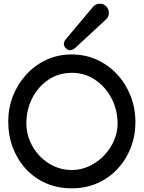

<svg xmlns="http://www.w3.org/2000/svg" viewBox="-20 -1002 774 1035"><path d="M518.1 -981.9Q540.5 -981.9 553.7 -966.3Q566.9 -950.7 566.9 -932.1Q566.9 -913.1 553.2 -898.9L395 -752.4Q375.5 -731.4 357.9 -731.4Q345.7 -731.4 335 -742.2Q324.2 -752.9 324.2 -764.6Q324.2 -781.7 343.8 -801.3L482.4 -966.3Q496.6 -981.9 518.1 -981.9ZM366.2 -708.5Q440.9 -708.5 503.7 -679.4Q566.4 -650.4 612.8 -599.9Q659.2 -549.3 684.6 -483.6Q710 -418 710 -344.2Q710 -270.5 684.8 -205.8Q659.7 -141.1 613.8 -91.8Q567.9 -42.5 505.1 -14.6Q442.4 13.2 366.7 13.2Q289.6 13.2 226.6 -14.9Q163.6 -43 118.4 -92.5Q73.2 -142.1 48.8 -207.3Q24.4 -272.5 24.4 -347.2Q24.4 -419.9 50 -484.9Q75.7 -549.8 121.8 -600.3Q168 -650.9 230.2 -679.7Q292.5 -708.5 366.2 -708.5ZM368.2 -609.4Q295.9 -609.4 240.5 -571.8Q185.1 -534.2 153.6 -472.4Q122.1 -410.6 122.1 -337.4Q122.1 -287.6 141.1 -242.2Q160.2 -196.8 193.8 -161.4Q227.5 -126 271.7 -105.7Q315.9 -85.4 366.2 -85.4Q416.5 -85.4 461.2 -106.4Q505.9 -127.4 540.3 -163.1Q574.7 -198.7 594.2 -243.4Q613.8 -288.1 613.8 -335Q613.8 -410.6 580.8 -472.9Q547.9 -535.2 492.2 -572.3Q436.5 -609.4 368.2 -609.4Z"/></svg>

Font: Manjari
Style: Bold
Weight: 700
Designer: Santhosh Thottingal <santhosh.thottingal@gmail.com>
Version: Version 2.000